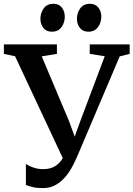

<svg xmlns="http://www.w3.org/2000/svg" viewBox="-36 -977 703 1012"><path d="M189 14.5Q157.5 14.5 137 9.2Q116.5 4 100.5 -2V-112.5Q114.5 -103 139 -94.2Q163.5 -85.5 191 -85.5Q220.5 -85.5 242.5 -95Q264.5 -104.5 281 -124Q297.5 -143.5 310 -172.5L308.5 -114.5L43.5 -680.5L-15.5 -693V-743H264V-693L184 -680L328.5 -337L376.5 -205H339L387 -338L516 -680.5L437 -693V-743H647.5V-693L595 -680L372 -155Q362.5 -132.5 347.5 -103.5Q332.5 -74.5 311 -47.8Q289.5 -21 259.2 -3.2Q229 14.5 189 14.5ZM237 -810Q208 -810 192.5 -830Q177 -850 177 -878Q177 -909 194.5 -933Q212 -957 245 -957H246Q275 -957 290.2 -937Q305.5 -917 305.5 -889Q305.5 -858 288.2 -834Q271 -810 238 -810ZM429.5 -810Q400.5 -810 385 -830Q369.5 -850 369.5 -878Q369.5 -909 387 -933Q404.5 -957 437 -957H438Q467 -957 482.5 -937Q498 -917 498 -889Q498 -858 480.5 -834Q463 -810 430.5 -810Z"/></svg>

Font: Merriweather 36pt SemiBold
Style: Regular
Weight: 600
Version: Version 2.100